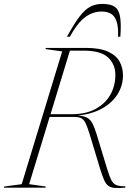

<svg xmlns="http://www.w3.org/2000/svg" viewBox="-63 -960 694 982"><path d="M86 -18 171.5 -6 169.5 0H-43L-41.5 -6L48 -18L255 -697L169.5 -709L171.5 -715H375.5Q447 -715 488.8 -696.2Q530.5 -677.5 548.2 -645.8Q566 -614 566 -574.5Q566 -523.5 539 -479.2Q512 -435 460.2 -405.8Q408.5 -376.5 334 -369Q366 -367.5 383.2 -357.5Q400.5 -347.5 410.5 -327.5Q420.5 -307.5 430.5 -275.5L485.5 -94.5Q497 -57 506.8 -38.2Q516.5 -19.5 532.8 -13.2Q549 -7 579 -7L576.5 0Q543.5 2.5 523.2 1Q503 -0.5 490.5 -10Q478 -19.5 468.8 -41Q459.5 -62.5 448 -100L395.5 -273.5Q383.5 -313 373.8 -331.8Q364 -350.5 350.8 -356.2Q337.5 -362 315 -362H191ZM306.5 -376Q376 -376 425.2 -402.5Q474.5 -429 500.8 -474.5Q527 -520 527 -577Q527 -631 489.8 -666Q452.5 -701 364.5 -701H294.5L195.5 -376ZM457 -901Q410 -901 370.8 -870.8Q331.5 -840.5 294 -772H279.5Q316.5 -840 344.5 -876.2Q372.5 -912.5 399.5 -926.2Q426.5 -940 460 -940Q501 -940 522.5 -926.2Q544 -912.5 550.8 -876.2Q557.5 -840 552.5 -772H541Q543.5 -841.5 523.5 -871.2Q503.5 -901 457 -901Z"/></svg>

Font: Newsreader Display ExtraLight
Style: Italic
Weight: 275
Italic angle: -17°
Designer: Hugues Gentile
Foundry: Production Type
Version: Version 1.001